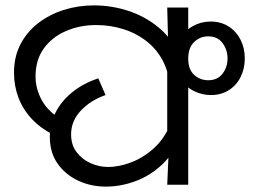

<svg xmlns="http://www.w3.org/2000/svg" viewBox="-20 -686 939 713"><path d="M762 -606Q800 -606 828.5 -588Q857 -570 873 -539Q889 -508 889 -469Q889 -431 873.5 -400Q858 -369 829.5 -351Q801 -333 763 -333Q730 -333 700 -348Q670 -363 651 -393Q632 -423 632 -468Q632 -511 649.5 -542Q667 -573 697 -589.5Q727 -606 762 -606ZM753 -551Q723 -551 701 -530Q679 -509 679 -468Q679 -428 701 -408Q723 -388 753 -388Q788 -388 806.5 -412.5Q825 -437 825 -469Q825 -501 806.5 -526Q788 -551 753 -551ZM179 -185Q130 -210 97.5 -245Q65 -280 48.5 -323.5Q32 -367 32 -416Q32 -476 56.5 -522.5Q81 -569 123 -601Q165 -633 218 -649.5Q271 -666 329 -666Q394 -666 455.5 -646Q517 -626 566 -586.5Q615 -547 644 -487Q673 -427 673 -347L611 -344Q611 -405 589 -451.5Q567 -498 528.5 -529.5Q490 -561 440.5 -577Q391 -593 337 -593Q277 -593 225.5 -571Q174 -549 143 -506.5Q112 -464 112 -402Q112 -356 135.5 -313.5Q159 -271 208 -243L179 -185ZM373 7Q317 7 269.5 -15.5Q222 -38 193.5 -79Q165 -120 165 -178Q165 -227 187 -269.5Q209 -312 249.5 -344.5Q290 -377 345 -395L372 -333Q317 -314 280.5 -275.5Q244 -237 244 -187Q244 -148 264.5 -121Q285 -94 316.5 -80Q348 -66 381 -66Q424 -66 469.5 -84Q515 -102 553 -137Q591 -172 612 -224L650 -180Q626 -116 581.5 -74.5Q537 -33 482.5 -13Q428 7 373 7ZM606 -115 601 -153V-462L605 -501L601 -658H679V0H601Z"/></svg>

Font: oriya15
Style: Book
Weight: 400
Designer: Jelle Bosma - Monotype Design Team
Foundry: Monotype Imaging Inc.
Version: Version 2.003